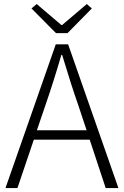

<svg xmlns="http://www.w3.org/2000/svg" viewBox="-20 -953 627 973"><path d="M322.3 -785.2H263.7L139.6 -910.2L166 -932.6L291 -826.2H294.9L419.9 -932.6L445.3 -910.2ZM167 -293H418.9L375 -424.8Q342.8 -515.6 294.9 -674.8H291Q253.9 -546.9 211.9 -424.8ZM515.6 0 434.6 -245.1H151.4L68.4 0H7.8L262.7 -728.5H325.2L580.1 0Z"/></svg>

Font: Taipei Sans TC Beta Light
Style: Regular
Weight: 300
Designer: JT Foundry
Foundry: JT Foundry
Version: Version 1.000